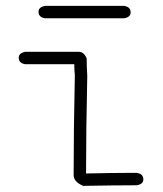

<svg xmlns="http://www.w3.org/2000/svg" viewBox="-20 -625 540 635"><path d="M63.5 -453.6H241.2Q257.3 -453.6 266.6 -432.1Q266.6 -408.2 268.6 -373.5Q264.6 -191.4 264.6 -51.3H266.6Q353 -53.2 401.4 -53.2H432.6Q454.1 -49.8 454.1 -31.7Q454.1 -16.1 432.6 -12.2H422.9Q359.4 -12.2 254.9 -10.3Q223.6 -23.9 223.6 -45.4V-61Q223.6 -196.3 227.5 -375.5Q225.6 -397 225.6 -412.6H63.5Q42 -416 42 -434.1Q42 -449.7 63.5 -453.6ZM128.9 -605.5H390.6Q412.1 -602.1 412.1 -584Q412.1 -568.4 390.6 -564.5H128.9Q107.4 -567.9 107.4 -585.9Q107.4 -601.6 128.9 -605.5Z"/></svg>

Font: CEF Fonts CJK Mono
Style: Regular
Weight: 400
Designer: PartyBoss (派对大魔王)
Version: Release 2.25